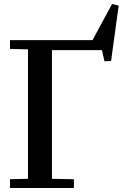

<svg xmlns="http://www.w3.org/2000/svg" viewBox="-20 -941 618 961"><path d="M30 -44 120 -46V-694L30 -696V-740H443L541 -921L574 -913L536 -636L503 -634L490 -690H240V-46L350 -44V0H30Z"/></svg>

Font: Minipax
Style: Bold
Weight: 500
Designer: Raphaël Ronot, Igor Stepanchenko (Cyrillic)
Foundry: steppetype
Version: Version 1.002